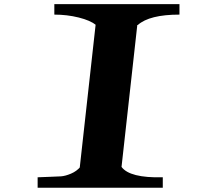

<svg xmlns="http://www.w3.org/2000/svg" viewBox="-20 -875 1040 899"><path d="M429.7 -777.3H625L546.9 -74.2H351.6ZM156.2 -44.9Q171.9 -45.9 208.5 -46.9Q245.1 -47.9 265.6 -49.3Q286.1 -50.8 312.5 -62Q338.9 -73.2 356.4 -93.8H548.8Q586.9 -41 742.2 -44.9V3.9H156.2ZM234.4 -855.5H820.3V-806.6Q679.7 -806.6 625 -757.8H429.7Q403.3 -779.3 348.6 -793Q293.9 -806.6 234.4 -806.6Z"/></svg>

Font: Heydings Controls
Style: Regular
Weight: 400
Monospace: yes
Designer: Heydon Pickering
Version: Version 1.0